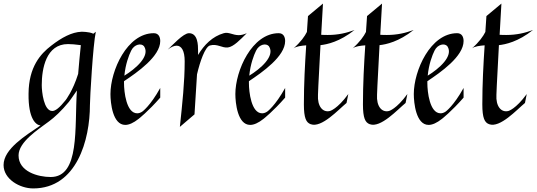

<svg xmlns="http://www.w3.org/2000/svg" viewBox="-126 -689 3007 1076"><path d="M397 -500C373 -512 330 -511 330 -511C277 -509 220 -479 161 -433C101 -387 35 -314 34 -164C32 -22 76 12 101 14C19 70 -106 145 -106 236C-106 315 -15 367 60 367C304 367 378 95 378 -101C378 -137 395 -438 411 -511ZM260 -118C260 -118 281 -146 305 -182C291 26 323 303 158 303C87 303 -22 273 -22 182C-22 106 89 36 149 -9C179 -31 218 -67 260 -118ZM255 -442C273 -442 297 -440 327 -436C322 -391 316 -323 312 -275C282 -179 242 -128 242 -128C207 -84 184 -67 167 -67C119 -67 108 -176 108 -212C108 -304 132 -442 255 -442Z M772 -196C716 -95 672 -64 672 -64C662 -57 652 -54 643 -54C582 -54 569 -174 569 -223V-234C644 -284 772 -373 772 -459C772 -481 763 -503 736 -503C586 -503 493 -293 493 -162C493 -113 505 11 576 11C597 11 622 0 651 -23C651 -23 704 -64 772 -142ZM681 -430C718 -375 633 -303 571 -265C577 -328 596 -379 609 -405C627 -442 666 -448 681 -430Z M978 -272C995 -345 1023 -425 1050 -434C1091 -446 1118 -419 1151 -423C1183 -427 1220 -466 1257 -503C1239 -495 1225 -492 1212 -492C1178 -492 1156 -511 1128 -503C1065 -485 1018 -438 984 -381V-404C984 -437 983 -503 933 -503C901 -503 839 -434 814 -411C833 -426 850 -433 864 -433C891 -433 909 -405 909 -346C909 -229 896 -111 882 22L964 -48C972 -179 978 -271 978 -271Z M1472 -196C1416 -95 1372 -64 1372 -64C1362 -57 1352 -54 1343 -54C1282 -54 1269 -174 1269 -223V-234C1344 -284 1472 -373 1472 -459C1472 -481 1463 -503 1436 -503C1286 -503 1193 -293 1193 -162C1193 -113 1205 11 1276 11C1297 11 1322 0 1351 -23C1351 -23 1404 -64 1472 -142ZM1381 -430C1418 -375 1333 -303 1271 -265C1277 -328 1296 -379 1309 -405C1327 -442 1366 -448 1381 -430Z M1826 -162C1764 -77 1723 -67 1723 -67C1682 -57 1652 -94 1656 -158C1656 -158 1657 -202 1670 -436C1707 -440 1778 -455 1861 -521C1816 -504 1768 -493 1712 -493C1700 -493 1688 -493 1674 -494L1684 -669L1600 -599L1594 -510C1582 -486 1560 -454 1519 -418C1533 -429 1563 -433 1590 -435C1583 -328 1577 -219 1577 -104C1577 -27 1590 -2 1615 7C1676 30 1771 -75 1816 -112ZM1516 -416 1519 -418Z M2157 -162C2095 -77 2054 -67 2054 -67C2013 -57 1983 -94 1987 -158C1987 -158 1988 -202 2001 -436C2038 -440 2109 -455 2192 -521C2147 -504 2099 -493 2043 -493C2031 -493 2019 -493 2005 -494L2015 -669L1931 -599L1925 -510C1913 -486 1891 -454 1850 -418C1864 -429 1894 -433 1921 -435C1914 -328 1908 -219 1908 -104C1908 -27 1921 -2 1946 7C2007 30 2102 -75 2147 -112ZM1847 -416 1850 -418Z M2472 -196C2416 -95 2372 -64 2372 -64C2362 -57 2352 -54 2343 -54C2282 -54 2269 -174 2269 -223V-234C2344 -284 2472 -373 2472 -459C2472 -481 2463 -503 2436 -503C2286 -503 2193 -293 2193 -162C2193 -113 2205 11 2276 11C2297 11 2322 0 2351 -23C2351 -23 2404 -64 2472 -142ZM2381 -430C2418 -375 2333 -303 2271 -265C2277 -328 2296 -379 2309 -405C2327 -442 2366 -448 2381 -430Z M2826 -162C2764 -77 2723 -67 2723 -67C2682 -57 2652 -94 2656 -158C2656 -158 2657 -202 2670 -436C2707 -440 2778 -455 2861 -521C2816 -504 2768 -493 2712 -493C2700 -493 2688 -493 2674 -494L2684 -669L2600 -599L2594 -510C2582 -486 2560 -454 2519 -418C2533 -429 2563 -433 2590 -435C2583 -328 2577 -219 2577 -104C2577 -27 2590 -2 2615 7C2676 30 2771 -75 2816 -112ZM2516 -416 2519 -418Z"/></svg>

Font: Quintessential
Style: Regular
Weight: 400
Designer: Astigmatic (AOETI)
Foundry: Astigmatic (AOETI)
Version: Version 1.000